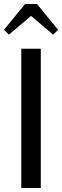

<svg xmlns="http://www.w3.org/2000/svg" viewBox="-29 -945 312 965"><path d="M78 0V-700H176V0ZM16 -771 -9 -795 97 -925H157L263 -795L238 -771L127 -865Z"/></svg>

Font: Sutasoma
Style: Regular
Weight: 400
Designer: Izhar Fathurrohim, Akbar Rohmanto, Arusyal Khofiqoini
Foundry: Kiwari Kolektiv
Version: Version 1.102